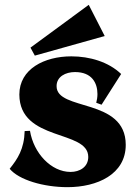

<svg xmlns="http://www.w3.org/2000/svg" viewBox="-20 -753 560 794"><path d="M259 21C382 21 500 -32 500 -154C500 -350 213 -292 214 -397C214 -436 251 -455 290 -455C360 -455 383 -410 383 -364C383 -352 381 -339 378 -328L400 -320L481 -447C429 -497 351 -520 275 -520C164 -520 60 -468 60 -362C61 -166 345 -218 345 -104C345 -62 309 -42 272 -42C191 -42 119 -120 104 -212L82 -211C80 -137 53 -96 20 -55C58 -9 160 21 259 21ZM124 -523 413 -604 347 -733 106 -556Z"/></svg>

Font: Sinistre Bold
Style: Regular
Weight: 900
Designer: Jules Durand
Foundry: Collletttivo
Version: Version 69.420;Glyphs 3.2 (3217)